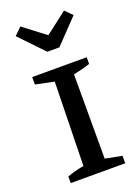

<svg xmlns="http://www.w3.org/2000/svg" viewBox="-146 -832 654 897"><g transform="rotate(-20 181.0 -384.0)"><path d="M45 0V-33Q65 -40 85.5 -45.5Q106 -51 128 -55L137 -471L45 -490V-527H316V-494Q299 -488 280 -483Q261 -478 233 -472V-53L316 -37V0ZM152 -614 38 -733 74 -768 183 -685 291 -768 326 -733 212 -614Z"/></g></svg>

Font: Piazzolla SC Medium
Style: Regular
Weight: 500
Designer: Juan Pablo del Peral
Foundry: Huerta Tipografica
Version: Version 1.330